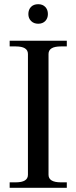

<svg xmlns="http://www.w3.org/2000/svg" viewBox="-20 -894 364 914"><path d="M115 -827Q115 -848 127.5 -861Q140 -874 162 -874Q183 -874 195.5 -861Q208 -848 208 -827Q208 -807 195.5 -794Q183 -781 162 -781Q141 -781 128 -794Q115 -807 115 -827ZM26 -26H55Q113 -26 113 -62V-637Q113 -673 55 -673H26V-700H298V-673H270Q211 -673 211 -637V-62Q211 -26 270 -26H298V0H26Z"/></svg>

Font: TavirajRegular
Style: Regular
Weight: 400
Designer: Katatrad Team
Foundry: CadsonDemak
Version: Version 1.000